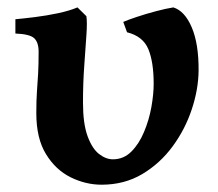

<svg xmlns="http://www.w3.org/2000/svg" viewBox="-20 -489 594 524"><path d="M257.3 15.1Q213.9 15.1 172.9 -5.1Q131.8 -25.4 105.5 -68.4Q79.1 -111.3 79.1 -180.2Q79.1 -214.8 80.8 -238.8Q82.5 -262.7 84 -287.4Q85.4 -312 85.4 -347.7Q85.4 -373.5 73.2 -384.8Q61 -396 22 -397.5V-436.5Q44.4 -438.5 75.7 -442.4Q106.9 -446.3 138.2 -452.9Q169.4 -459.5 191.4 -468.8L215.8 -444.8Q218.3 -428.2 215.8 -392.8Q213.4 -357.4 210 -310.1Q206.5 -262.7 206.5 -209Q206.5 -151.4 219 -117.4Q231.4 -83.5 250.2 -68.8Q269 -54.2 288.1 -54.2Q317.4 -54.2 338.4 -75.2Q359.4 -96.2 373 -128.7Q386.7 -161.1 393.1 -196.5Q399.4 -231.9 399.4 -260.3Q399.4 -319.8 384.8 -355Q370.1 -390.1 326.7 -400.9L316.4 -429.2Q328.6 -434.6 353.5 -442.9Q378.4 -451.2 406 -458.5Q433.6 -465.8 453.1 -468.8Q484.4 -459 503.4 -414.1Q522.5 -369.1 522 -296.4Q521.5 -245.1 503.4 -190.7Q485.4 -136.2 451.2 -89.6Q417 -43 368.2 -13.9Q319.3 15.1 257.3 15.1Z"/></svg>

Font: Gentium Book Plus
Style: Bold
Weight: 700
Designer: Victor Gaultney, Annie Olsen, Iska Routamaa, Becca Hirsbrunner
Foundry: SIL International
Version: Version 6.101